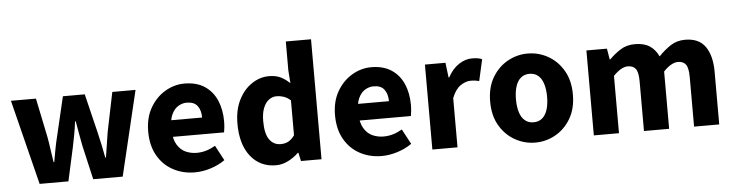

<svg xmlns="http://www.w3.org/2000/svg" viewBox="-45 -902 4266 1117"><g transform="rotate(-5 2088.5 -344.0)"><path d="M148.2 0 24 -496.1H170L217.5 -266.3Q224.1 -230.2 228.9 -193.4Q233.7 -156.7 240 -119.1H244Q250.6 -156.7 257.5 -193.8Q264.4 -230.9 273.4 -266.3L327.5 -496.1H455.1L510.9 -266.3Q519.9 -230.2 527.3 -193.4Q534.7 -156.7 542 -119.1H546Q552.6 -156.7 557.6 -193.4Q562.5 -230.2 568.8 -266.3L616 -496.1H751.7L633.3 0H461.1L415.6 -198.2Q408.8 -233.2 402.4 -268.5Q396 -303.7 389.1 -344.3H385.1Q380.3 -303.7 373.6 -268.3Q366.9 -233 359.8 -198L316.3 0Z M1054.9 12Q984.2 12 927.2 -18.9Q870.2 -49.7 837.1 -107.8Q803.9 -165.9 803.9 -247.8Q803.9 -328.5 837.6 -386.6Q871.2 -444.7 924.8 -476.4Q978.4 -508.1 1037.8 -508.1Q1108.4 -508.1 1155.5 -476.9Q1202.6 -445.6 1225.9 -391.7Q1249.1 -337.8 1249.1 -270Q1249.1 -250.5 1247.1 -232.2Q1245.2 -214 1243.2 -205H918.7L917 -302.2H1123.7Q1123.7 -343.7 1104.5 -370Q1085.2 -396.2 1041.2 -396.2Q1016.6 -396.2 992.6 -382.3Q968.6 -368.5 953.4 -336Q938.2 -303.5 939.6 -248.3Q941.3 -191.1 961.3 -158.7Q981.3 -126.3 1011.4 -113.2Q1041.6 -100.2 1075 -100.2Q1103.5 -100.2 1130.4 -108.2Q1157.3 -116.3 1183.8 -131.8L1230.8 -43.8Q1193.3 -17.4 1146.2 -2.7Q1099.2 12 1054.9 12Z M1528.2 12Q1435.8 12 1380.4 -57.4Q1325.1 -126.8 1325.1 -247.8Q1325.1 -328.9 1354.6 -387.2Q1384.1 -445.4 1431.5 -476.7Q1478.9 -508.1 1531 -508.1Q1572.3 -508.1 1600 -494.2Q1627.8 -480.3 1652.6 -456.4L1647.1 -531.5V-700.5H1794.4V0H1674.4L1663.8 -49.1H1660.1Q1634.2 -23.2 1599.1 -5.6Q1564 12 1528.2 12ZM1566.4 -108.2Q1590.3 -108.2 1609.9 -118.2Q1629.4 -128.2 1647.1 -152.9V-356.4Q1627.7 -374.3 1606.8 -381.1Q1585.8 -387.9 1565.2 -387.9Q1541.4 -387.9 1521.1 -373Q1500.7 -358.2 1488.2 -327.5Q1475.7 -296.8 1475.7 -249.5Q1475.7 -176.9 1499.9 -142.6Q1524.1 -108.2 1566.4 -108.2Z M2145.9 12Q2075.2 12 2018.2 -18.9Q1961.2 -49.7 1928.1 -107.8Q1894.9 -165.9 1894.9 -247.8Q1894.9 -328.5 1928.6 -386.6Q1962.2 -444.7 2015.8 -476.4Q2069.4 -508.1 2128.8 -508.1Q2199.4 -508.1 2246.5 -476.9Q2293.6 -445.6 2316.9 -391.7Q2340.1 -337.8 2340.1 -270Q2340.1 -250.5 2338.1 -232.2Q2336.2 -214 2334.2 -205H2009.7L2008 -302.2H2214.7Q2214.7 -343.7 2195.5 -370Q2176.2 -396.2 2132.2 -396.2Q2107.6 -396.2 2083.6 -382.3Q2059.6 -368.5 2044.4 -336Q2029.2 -303.5 2030.6 -248.3Q2032.3 -191.1 2052.3 -158.7Q2072.3 -126.3 2102.4 -113.2Q2132.6 -100.2 2166 -100.2Q2194.5 -100.2 2221.4 -108.2Q2248.3 -116.3 2274.8 -131.8L2321.8 -43.8Q2284.3 -17.4 2237.2 -2.7Q2190.2 12 2145.9 12Z M2441.7 0V-496.1H2561.6L2572.2 -409.5H2576Q2602.8 -459.2 2640.7 -483.6Q2678.5 -508.1 2716.8 -508.1Q2737.9 -508.1 2751.7 -505.6Q2765.5 -503.1 2776.1 -498.1L2748 -373.3Q2735.5 -376.3 2724.9 -377.8Q2714.4 -379.3 2697.9 -379.3Q2669.8 -379.3 2639.2 -359Q2608.6 -338.6 2588.6 -287.5V0Z M3042.5 12Q2979.9 12 2924.8 -18.7Q2869.7 -49.4 2835.3 -107.5Q2800.9 -165.6 2800.9 -247.8Q2800.9 -330.5 2835.3 -388.6Q2869.7 -446.7 2924.8 -477.4Q2979.9 -508.1 3042.5 -508.1Q3105.4 -508.1 3160.3 -477.4Q3215.3 -446.7 3249.7 -388.6Q3284.1 -330.5 3284.1 -247.8Q3284.1 -165.6 3249.7 -107.5Q3215.3 -49.4 3160.3 -18.7Q3105.4 12 3042.5 12ZM3042.5 -106.5Q3072.9 -106.5 3093.3 -123.9Q3113.6 -141.2 3123.5 -173.1Q3133.4 -205 3133.4 -247.8Q3133.4 -290.8 3123.5 -322.8Q3113.6 -354.9 3093.3 -372.2Q3072.9 -389.6 3042.5 -389.6Q3012.3 -389.6 2991.9 -372.2Q2971.4 -354.9 2961.5 -322.8Q2951.6 -290.8 2951.6 -247.8Q2951.6 -205 2961.5 -173.1Q2971.4 -141.2 2991.9 -123.9Q3012.3 -106.5 3042.5 -106.5Z M3384.7 0V-496.1H3504.6L3515.2 -432.6H3519Q3549.5 -463.3 3585 -485.7Q3620.5 -508.1 3669.2 -508.1Q3721.6 -508.1 3754.6 -486.5Q3787.5 -464.9 3806.1 -424.5Q3839.1 -459 3875.9 -483.5Q3912.7 -508.1 3961.8 -508.1Q4042.6 -508.1 4079.8 -454.6Q4117 -401 4117 -308V0H3970.1V-289.1Q3970.1 -342.6 3955.3 -362.8Q3940.5 -383 3908.9 -383Q3890.3 -383 3869.3 -371.3Q3848.4 -359.7 3824.5 -334.7V0H3677.5V-289.1Q3677.5 -342.6 3662.7 -362.8Q3647.9 -383 3616.1 -383Q3578 -383 3531.6 -334.7V0Z"/></g></svg>

Font: Mada
Style: Regular
Weight: 400
Designer: Khaled Hosny
Version: Version 1.5